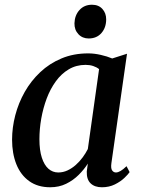

<svg xmlns="http://www.w3.org/2000/svg" viewBox="-20 -781 599 811"><path d="M450.5 -91.5Q447.5 -69.5 453.8 -61Q460 -52.5 469.5 -52.5Q478.5 -52.5 489.2 -58.8Q500 -65 514.5 -79L527.5 -54Q522 -45.5 506 -30Q490 -14.5 465.5 -2.2Q441 10 410.5 10Q380 10 362.8 -6.5Q345.5 -23 346.5 -56.5L351 -90Q335.5 -65.5 312.5 -42.5Q289.5 -19.5 259.5 -4.8Q229.5 10 192 10Q139.5 10 103.5 -15.8Q67.5 -41.5 49.2 -87Q31 -132.5 31 -191Q31 -242 44.5 -294Q58 -346 84.5 -392.8Q111 -439.5 150 -476.2Q189 -513 239.8 -534.2Q290.5 -555.5 352.5 -555.5Q378 -555.5 405.5 -549.2Q433 -543 454 -534L516.5 -554ZM398.5 -489Q388 -497.5 373.5 -502.2Q359 -507 341.5 -507Q302 -507 270.5 -488.2Q239 -469.5 215.8 -437.5Q192.5 -405.5 177.2 -364.8Q162 -324 154.2 -279.8Q146.5 -235.5 146.5 -193Q146.5 -146 156.8 -114.8Q167 -83.5 184.8 -68Q202.5 -52.5 226 -52.5Q246.5 -52.5 265.2 -61.2Q284 -70 300 -84.2Q316 -98.5 329 -116Q342 -133.5 351 -151.5ZM354.5 -618.5Q328 -618.5 311 -636.8Q294 -655 294.5 -682.5Q295.5 -716.5 315.8 -738.8Q336 -761 368.5 -761Q396.5 -761 412.5 -743.2Q428.5 -725.5 428.5 -699.5Q428.5 -664.5 408.5 -641.5Q388.5 -618.5 354.5 -618.5Z"/></svg>

Font: Merriweather 48pt Medium
Style: Italic
Weight: 500
Italic angle: -7.8°
Version: Version 2.101